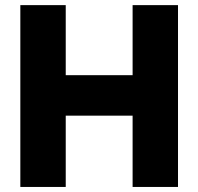

<svg xmlns="http://www.w3.org/2000/svg" viewBox="-20 -740 785 760"><path d="M60.5 0V-719.7H240.2V-442.4H504.9V-719.7H684.6V0H504.9V-282.2H240.2V0Z"/></svg>

Font: Reddit Sans Black
Style: Regular
Weight: 900
Version: Version 1.014